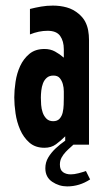

<svg xmlns="http://www.w3.org/2000/svg" viewBox="-20 -517 373 686"><path d="M213 -30Q197 -14 180 -1.5Q163 11 139 11Q106 11 85 -7.5Q64 -26 52 -53.5Q40 -81 35.5 -112Q31 -143 31 -169Q31 -194 35.5 -224.5Q40 -255 52 -281Q64 -307 85 -324.5Q106 -342 139 -342Q160 -342 176.5 -333Q193 -324 208 -311V-341Q208 -370 195 -388.5Q182 -407 150 -407Q119 -407 87 -394V-485Q107 -490 127 -493.5Q147 -497 169 -497Q195 -497 218.5 -490.5Q242 -484 262 -467Q277 -454 284.5 -439.5Q292 -425 295 -408.5Q298 -392 298 -374.5Q298 -357 298 -339V0H213ZM170 -84Q185 -84 193 -93Q201 -102 204 -115Q207 -128 207.5 -142.5Q208 -157 208 -167Q208 -177 208 -190.5Q208 -204 204.5 -216.5Q201 -229 193.5 -238Q186 -247 171 -247Q156 -247 147 -239Q138 -231 133.5 -219Q129 -207 127.5 -193Q126 -179 126 -168Q126 -157 127 -142.5Q128 -128 132.5 -115Q137 -102 146 -93Q155 -84 170 -84ZM302 124Q264 149 220 149Q191 149 166.5 132.5Q142 116 142 84Q142 63 152.5 45.5Q163 28 179 13Q195 -2 212.5 -14Q230 -26 245 -37L253 -10Q244 -1 234 7.5Q224 16 215 25.5Q206 35 200 46Q194 57 194 71Q194 90 205 98Q216 106 233 106Q245 106 260.5 102Q276 98 287 94Z"/></svg>

Font: Osterbar
Style: Regular
Weight: 500
Width: 3
Designer: Peter Wiegel, Basierend auf Erbar schmal-halbfette Grotesk v. Jacob Erbar
Foundry: Peter Wiegel
Version: Version 1.0